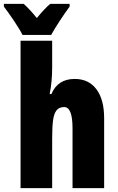

<svg xmlns="http://www.w3.org/2000/svg" viewBox="-56 -970 606 990"><path d="M213 -622Q213 -549 200 -485H209Q242 -563 329 -563Q401 -563 441 -510Q481 -457 481 -360V0H318V-308Q318 -418 275 -418Q249 -418 235.5 -401Q222 -384 217.5 -349.5Q213 -315 213 -253V0H50V-760H213ZM303 -936Q280 -905 251.5 -861.5Q223 -818 208 -790H60Q48 -815 16.5 -862Q-15 -909 -36 -936V-950H66Q94 -926 134 -877Q173 -925 203 -950H303Z"/></svg>

Font: Noto Sans UI CondBlack
Style: Regular
Weight: 900
Width: 3
Designer: Monotype Design Team
Foundry: Monotype Imaging Inc.
Version: Version 1.001